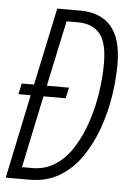

<svg xmlns="http://www.w3.org/2000/svg" viewBox="-52 -754 545 793"><g transform="rotate(5 220.5 -357.0)"><path d="M2 0 75 -348H24L34 -393H85L153 -714H249Q332 -714 376.5 -663.5Q421 -613 421 -506Q421 -445 410.5 -376Q400 -307 376.5 -240.5Q353 -174 316 -119.5Q279 -65 225.5 -32.5Q172 0 102 0ZM107 -49Q163 -49 205.5 -78Q248 -107 278 -156Q308 -205 327.5 -265Q347 -325 356 -387Q365 -449 365 -504Q365 -592 334 -628.5Q303 -665 242 -665H196L138 -393H230L220 -348H128L65 -49Z"/></g></svg>

Font: Noto Sans ExtraCondensed Light
Style: Italic
Weight: 300
Width: 2
Italic angle: -12°
Designer: Monotype Design Team
Foundry: Monotype Imaging Inc.
Version: Version 2.013; ttfautohint (v1.8.4.7-5d5b)